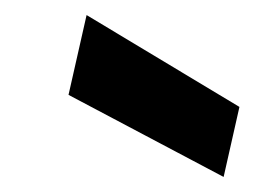

<svg xmlns="http://www.w3.org/2000/svg" viewBox="-20 -774 338 255"><path d="M277 -539 71 -648 95 -754 298 -632Z"/></svg>

Font: DM Sans 20pt
Style: Bold Italic
Weight: 700
Italic angle: -10°
Version: Version 4.004;gftools[0.9.30]